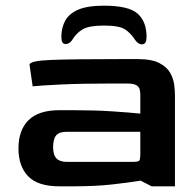

<svg xmlns="http://www.w3.org/2000/svg" viewBox="-20 -656 691 676"><path d="M189 0Q113 0 79 -35.5Q45 -71 45 -133Q45 -198 80.5 -233Q116 -268 189 -268H240Q315 -268 375 -264Q435 -260 474 -256V-322Q474 -331 472 -340.5Q470 -350 460 -356Q450 -362 426 -362H376Q267 -362 194 -358.5Q121 -355 95 -352L84 -428Q84 -442 160 -445Q236 -448 414 -448H464Q514 -448 541 -434Q568 -420 579.5 -399Q591 -378 593.5 -356.5Q596 -335 596 -320V0H514L475 -20Q433 -13 374 -6.5Q315 0 239 0ZM215 -86H444Q466 -86 470 -90Q474 -94 474 -115V-192H215Q188 -192 177.5 -179Q167 -166 167 -138Q167 -110 179 -98Q191 -86 215 -86ZM346 -636Q288 -636 255.5 -622Q223 -608 209.5 -583Q196 -558 196 -526Q196 -501 210.5 -501Q225 -501 234 -515Q249 -540 271.5 -553Q294 -566 346 -566Q399 -566 419.5 -553Q440 -540 456 -515Q467 -499 481.5 -500Q496 -501 496 -526Q496 -580 464.5 -608Q433 -636 346 -636Z"/></svg>

Font: Goldman
Style: Regular
Weight: 400
Designer: Jaikishan Patel
Version: Version 1.000; ttfautohint (v1.8.3)